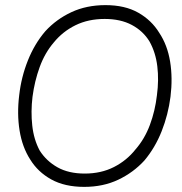

<svg xmlns="http://www.w3.org/2000/svg" viewBox="-20 -725 712 750"><path d="M544 -98Q501 -51 442 -23Q383 5 309 5Q233 5 180.5 -24Q128 -53 98 -102Q67 -150 56.5 -215Q46 -280 55 -353Q63 -424 89 -489Q115 -554 157 -603Q200 -650 259 -677.5Q318 -705 392 -705Q468 -705 520 -675.5Q572 -646 602 -597Q634 -549 644.5 -484.5Q655 -420 646 -347Q637 -277 611.5 -212.5Q586 -148 544 -98ZM564 -563Q539 -604 495 -627.5Q451 -651 389 -651Q325 -651 275 -626.5Q225 -602 190 -559Q155 -518 135 -463Q115 -408 107 -347Q100 -289 106 -234.5Q112 -180 135 -137Q161 -96 204.5 -71.5Q248 -47 311 -47Q375 -47 425 -72.5Q475 -98 509 -141Q545 -182 565.5 -237Q586 -292 593 -353Q601 -412 594.5 -466Q588 -520 564 -563Z"/></svg>

Font: Kulim Park ExtraLight
Style: Italic
Weight: 275
Italic angle: -8°
Designer: Noponies / Dale Sattler
Foundry: Noponies
Version: Version 1.000; ttfautohint (v1.8.3)